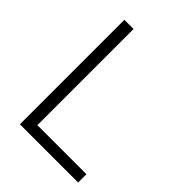

<svg xmlns="http://www.w3.org/2000/svg" viewBox="-203 -810 916 916"><g transform="rotate(45 255.0 -352.5)"><path d="M94 0V-705H156V-56H487V0Z"/></g></svg>

Font: Nunito Sans 10pt SemiCondensed Light
Style: Regular
Weight: 300
Width: 4
Designer: Vernon Adams
Foundry: Vernon Adams
Version: Version 3.101;gftools[0.9.27]